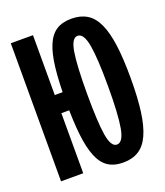

<svg xmlns="http://www.w3.org/2000/svg" viewBox="-131 -795 763 886"><g transform="rotate(-20 250.0 -352.0)"><path d="M22 -694H131V-16H22ZM323 -705Q367 -705 398.5 -686Q430 -667 449.5 -625Q469 -583 478 -516Q487 -449 487 -354Q487 -258 478 -191Q469 -124 449.5 -81Q430 -38 398.5 -18.5Q367 1 323 1Q278 1 248.5 -18.5Q219 -38 201.5 -81Q184 -124 176.5 -191Q169 -258 169 -354Q169 -449 176.5 -516Q184 -583 201.5 -625Q219 -667 248.5 -686Q278 -705 323 -705ZM323 -621Q294 -621 283.5 -556.5Q273 -492 273 -354Q273 -216 283.5 -151.5Q294 -87 323 -87Q353 -87 364.5 -151.5Q376 -216 376 -354Q376 -492 364.5 -556.5Q353 -621 323 -621ZM236 -311H60V-400H236Z"/></g></svg>

Font: D2Coding ligature
Style: Bold
Weight: 700
Monospace: yes
Designer: Yong-Rak Park; Jeong-Hwan Yoon; Sang-Min Lee;
Foundry: NHN Corporation
Version: Version 1.3.2; Build 20180524